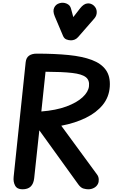

<svg xmlns="http://www.w3.org/2000/svg" viewBox="-20 -1401 878 1421"><path d="M146 0Q107 0 92 -27.2Q77 -54.5 81 -92.5L170 -940.5Q173.5 -973.5 194.8 -988.8Q216 -1004 252 -1004Q384.5 -1004 487.2 -993.8Q590 -983.5 659.8 -957.2Q729.5 -931 763.5 -883.2Q797.5 -835.5 792.5 -760Q787.5 -683 740.8 -625.2Q694 -567.5 615 -528.8Q536 -490 433.5 -470.5L698.5 -109Q709.5 -94.5 710.8 -74.8Q712 -55 705 -40.5Q695.5 -21 675.8 -10.5Q656 0 633.5 0Q619 0 598.8 -5.2Q578.5 -10.5 560.5 -35L271 -436.5L233 -82Q228.5 -41 207.2 -20.5Q186 0 146 0ZM286 -576Q394.5 -584.5 471.5 -613Q548.5 -641.5 591.2 -681.2Q634 -721 638.5 -762.5Q644 -807.5 614.8 -830.2Q585.5 -853 513.5 -861.2Q441.5 -869.5 317 -870ZM505.5 -1102.5Q488.5 -1102.5 471.8 -1109Q455 -1115.5 446.5 -1135.5L385.5 -1279.5Q369 -1318.5 380.8 -1343.8Q392.5 -1369 419.5 -1377Q446.5 -1385.5 472.8 -1374.5Q499 -1363.5 505.5 -1337L522.5 -1274.5L573 -1339.5Q599 -1372.5 626 -1375.5Q653 -1378.5 674.5 -1359.5Q695.5 -1340 696 -1312.5Q696.5 -1285 678 -1264L558 -1126.5Q547 -1114 533.2 -1108.2Q519.5 -1102.5 505.5 -1102.5Z"/></svg>

Font: Edu SA Hand
Style: Regular
Weight: 400
Designer: Tina and Corey Anderson, Eben Sorkin, Mirko Velimirovic
Foundry: Google for Education
Version: Version 2.000